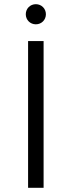

<svg xmlns="http://www.w3.org/2000/svg" viewBox="-20 -896 342 916"><path d="M151 -780C178 -780 199 -801 199 -828C199 -855 178 -876 151 -876C124 -876 103 -855 103 -828C103 -801 124 -780 151 -780ZM114 0H188V-700H114Z"/></svg>

Font: Talent
Style: Regular
Weight: 400
Designer: Mike Powis
Version: Version 1.001;hotconv 1.0.109;makeotfexe 2.5.65596